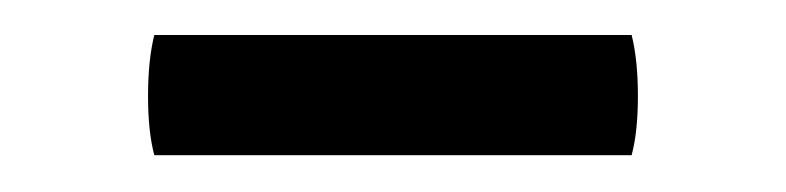

<svg xmlns="http://www.w3.org/2000/svg" viewBox="-20 -664 438 107"><path d="M332 -644.5Q335.5 -630.5 335.5 -610.5Q335.5 -590.5 332 -577.5H66Q62.5 -590.5 62.5 -610.5Q62.5 -630.5 66 -644.5Z"/></svg>

Font: Signika-CLs Light
Style: CLs-Regular
Weight: 300
Version: Version 2.003;gftools[0.9.32]